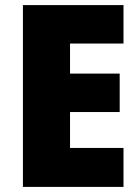

<svg xmlns="http://www.w3.org/2000/svg" viewBox="-20 -734 550 754"><path d="M465 0V-153H255V-294H450V-445H255V-563H465V-714H70V0Z"/></svg>

Font: Noto Sans Georgian SemiCondensed Black
Style: Regular
Weight: 900
Width: 4
Designer: Monotype Design Team, Akaki Razmadze
Foundry: Google LLC
Version: Version 2.005